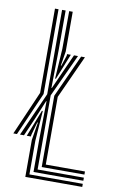

<svg xmlns="http://www.w3.org/2000/svg" viewBox="-90 -850 554 899"><g transform="rotate(10 187.0 -400.0)"><path d="M6 -190.8 96.6 -399.4V-800H113.5V-396.9L23.2 -190.8ZM154 -477.4 163.2 -620.1 164.2 -800H181V-611.1L169.8 -542.1H172.4L189.1 -592.7V-600H207.2L157.9 -477.4ZM113.5 -14.7H367.3V0H96.6V-175.7L110.4 -260.8H107.5L90.6 -199.8L89.2 -190.8H69.9L119.5 -318.1H123.7L113.5 -175.1ZM147.3 -44H367.3V-29.3H130.4V-187.6L133 -366.2H131L91.4 -270.8L56.6 -190.8H37.7L130.4 -399V-800H147.3V-609.4L144.7 -431.3H146.7L192 -532.4L222.4 -600H241.3L147.3 -396.5ZM181 -73.4H367.3V-58.7H164.2V-397.8L256.2 -600H274.3L181 -395.3Z"/></g></svg>

Font: Big Shoulders Inline Text SC Thin
Style: Regular
Weight: 100
Designer: Patric King
Foundry: XO Type Co
Version: Version 2.002